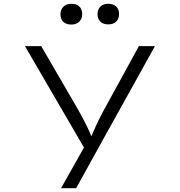

<svg xmlns="http://www.w3.org/2000/svg" viewBox="-20 -766 951 1016"><path d="M303 230 441 -15 446 52 112 -522H198L391 -190Q422 -135 443.5 -90.5Q465 -46 474 -12L454 -23Q468 -56 485 -94Q502 -132 526 -177L715 -522H800L511 -2L383 230ZM553 -637Q526 -637 511 -651.5Q496 -666 496 -691Q496 -716 511 -731Q526 -746 553 -746Q580 -746 595 -731.5Q610 -717 610 -691Q610 -667 595 -652Q580 -637 553 -637ZM358 -636Q330 -636 315 -650.5Q300 -665 300 -691Q300 -715 315.5 -730.5Q331 -746 358 -746Q385 -746 400 -731.5Q415 -717 415 -691Q415 -667 399.5 -651.5Q384 -636 358 -636Z"/></svg>

Font: Lexend Zetta Light
Style: Regular
Weight: 300
Designer: Bonnie Shaver-Troup, Thomas Jockin
Foundry: Lexend
Version: Version 1.007